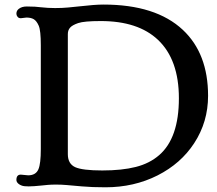

<svg xmlns="http://www.w3.org/2000/svg" viewBox="-20 -797 937 829"><path d="M94.2 -721.2 69.8 -718.3Q60.5 -718.3 55.7 -724.6Q50.8 -731 50.8 -737.3Q50.8 -743.7 53 -748.8Q55.2 -753.9 60.5 -758.3Q73.7 -769 95.5 -769Q117.2 -769 130.9 -768.1Q144.5 -767.1 157.2 -765.6Q187 -762.2 218 -762.2Q249 -762.2 273.7 -764.6Q298.3 -767.1 322.3 -769.5Q389.6 -777.3 426.8 -777.3Q652.8 -777.3 769.5 -668Q878.4 -565.9 878.4 -383.3Q878.4 -270.5 818.4 -178.7Q761.2 -90.8 660.2 -39.6Q558.6 11.7 435.1 11.7Q377 11.7 334 7.8L268.1 2Q245.1 0 223.1 0Q201.2 0 187.7 1.2Q174.3 2.4 160.6 3.9Q124 7.8 103.8 7.8Q83.5 7.8 74.7 4.6Q65.9 1.5 60.5 -2.9Q50.8 -10.7 50.8 -20Q50.8 -43 69.8 -43L101.6 -40Q134.8 -40 146 -66.4Q156.2 -90.3 156.2 -153.3V-601.6Q156.2 -665.5 147.2 -686Q138.2 -706.5 126 -713.9Q113.8 -721.2 94.2 -721.2ZM272.9 -131.3Q272.9 -89.8 304.7 -75.2Q336.4 -61 421.6 -61Q506.8 -61 566.4 -76.2Q626 -91.3 667.5 -127.4Q752.4 -201.2 752.4 -372.6Q752.4 -539.6 662.1 -625Q576.2 -706.1 415.5 -706.1Q342.8 -706.1 317.4 -697.3Q292 -688.5 282.5 -677.5Q272.9 -666.5 272.9 -649.9Z"/></svg>

Font: Stoke
Style: Regular
Weight: 400
Designer: Nicole Fally
Foundry: Nicole Fally
Version: Version 1.002